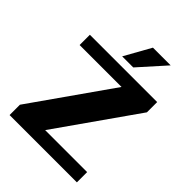

<svg xmlns="http://www.w3.org/2000/svg" viewBox="-255 -1056 1189 1189"><g transform="rotate(45 339.0 -461.5)"><path d="M633.8 0H44.4V-89.8H43.9L411.6 -613.3H44.4V-703.1H633.8V-613.3L266.1 -89.8H633.8ZM532.2 -922.9 377.4 -750H280.3L377 -922.9Z"/></g></svg>

Font: Aclonica
Style: Regular
Weight: 400
Designer: Astigmatic (AOETI)
Foundry: Astigmatic (AOETI)
Version: Version 1.000